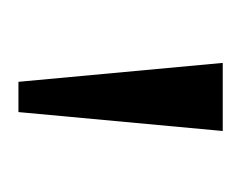

<svg xmlns="http://www.w3.org/2000/svg" viewBox="-46 -708 256 203"><g transform="rotate(90 81.5 -606.0)"><path d="M66 -498H98L118 -714H46Z"/></g></svg>

Font: Noto Serif Myanmar Condensed Light
Style: Regular
Weight: 300
Width: 3
Designer: Ben Mitchell and the Monotype Design Team
Foundry: Monotype Imaging Inc.
Version: Version 2.106